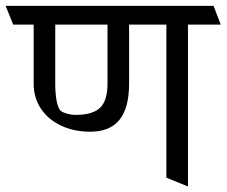

<svg xmlns="http://www.w3.org/2000/svg" viewBox="-45 -600 790 669"><path d="M269.5 -141.1Q212.4 -141.1 167.5 -162.4Q122.6 -183.6 97.4 -221.7Q72.3 -259.8 72.3 -308.1V-514.2H1L-25.4 -579.6H699.2L724.1 -514.2H609.9V49.8L534.7 19V-514.2H404.8V-308.1Q404.8 -224.1 371.3 -182.6Q337.9 -141.1 269.5 -141.1ZM165.5 -214.8Q171.4 -209 187.7 -204.3Q204.1 -199.7 219.2 -199.7Q278.3 -199.7 304 -224.9Q329.6 -250 329.6 -308.1V-514.2H147.5V-308.1Q147.5 -273.9 152.3 -248.5Q157.2 -223.1 165.5 -214.8Z"/></svg>

Font: Vesper Libre
Style: Regular
Weight: 400
Designer: Robert Keller & Kimya Gandhi
Foundry: Mota Italic
Version: Version 1.058